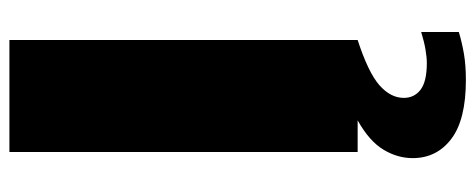

<svg xmlns="http://www.w3.org/2000/svg" viewBox="-321 -459 1010 408"><g transform="rotate(-90 184.0 -255.0)"><path d="M65 0V-740H303V0ZM218 230Q133.5 230 92.8 199Q52 168 52 117Q52 84.5 70 54.8Q88 25 130.5 1Q173 -23 247 -39L303 0Q234 22.5 207 46.2Q180 70 180 98Q180 120.5 197.5 133.8Q215 147 254 147Q266 147 282.5 144.2Q299 141.5 320 135V215Q298.5 221.5 274 225.8Q249.5 230 218 230Z"/></g></svg>

Font: Encode Sans Expanded Expanded Black
Style: Regular
Weight: 900
Width: 7
Designer: Multiple Designers
Foundry: Impallari Type
Version: Version 3.000; ttfautohint (v1.8.3) -l 8 -r 50 -G 200 -x 14 